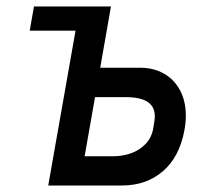

<svg xmlns="http://www.w3.org/2000/svg" viewBox="-20 -571 640 591"><path d="M212.5 -476.5H71.5L84.5 -551H321.5L288.5 -362.5H411Q452.5 -362.5 484.5 -344.5Q516.5 -326.5 534.2 -293Q552 -259.5 552 -214.5Q552 -193.5 547.5 -169.5Q532.5 -88 481.5 -44Q430.5 0 355 0H128.5ZM451.5 -175 455 -196.5Q456.5 -205.5 456.5 -213.5Q456.5 -272 367.5 -272H272.5L240.5 -90H328.5Q357 -90 383.2 -99.2Q409.5 -108.5 428 -127.8Q446.5 -147 451.5 -175Z"/></svg>

Font: JuliaMono SemiBold
Style: Italic
Weight: 600
Italic angle: -9°
Monospace: yes
Designer: cormullion
Foundry: corm
Version: Version 0.056; ttfautohint (v1.8.4)